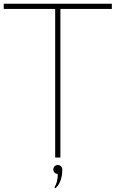

<svg xmlns="http://www.w3.org/2000/svg" viewBox="-20 -845 620 1030"><path d="M314 64Q314 133 277 165L272 160Q290 133 290 88Q280 88 273 81Q266 74 266 64Q266 54 273 47Q280 40 290 40Q300 40 307 47Q314 54 314 64ZM0 -825H580V-797H304V0H276V-797H0Z"/></svg>

Font: Spartan MB
Style: Regular
Weight: 250
Designer: Matt Bailey
Foundry: Matt Bailey
Version: Version 1.000